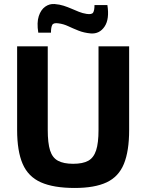

<svg xmlns="http://www.w3.org/2000/svg" viewBox="-20 -920 726 953"><path d="M621 -690V-275Q621 -170 595 -106.5Q569 -43 509.5 -15Q450 13 351 13Q246 13 183 -15Q120 -43 92.5 -106.5Q65 -170 65 -275V-690H217V-275Q217 -210 228.5 -173.5Q240 -137 268 -122Q296 -107 343 -107Q391 -107 418 -122Q445 -137 457 -173.5Q469 -210 469 -275V-690ZM251 -900Q276 -898 296 -891.5Q316 -885 334.5 -877Q353 -869 371.5 -861.5Q390 -854 410 -851Q436 -847 442.5 -858Q449 -869 449 -895H513Q524 -825 499 -788Q474 -751 431 -754Q397 -757 369.5 -768Q342 -779 318.5 -790Q295 -801 271 -804Q246 -808 239.5 -796.5Q233 -785 233 -758H170Q162 -808 172.5 -840Q183 -872 204.5 -887Q226 -902 251 -900Z"/></svg>

Font: Exo 2
Style: Bold
Weight: 700
Designer: Natanael Gama
Foundry: Natanael Gama
Version: Version 2.010